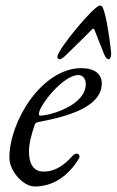

<svg xmlns="http://www.w3.org/2000/svg" viewBox="-20 -661 423 696"><path d="M342 -641C321 -641 188 -481 188 -455C188 -449 192 -446 197 -446C202 -446 213 -455 220 -462C243 -485 283 -523 313 -554C315 -556 316 -557 318 -557C320 -557 321 -556 322 -554L358 -463C363 -452 368 -446 375 -446C380 -446 383 -459 383 -467C383 -477 371 -572 360 -611C354 -633 351 -641 342 -641ZM106 15C171 15 226 -21 266 -86C268 -89 268 -92 268 -94C268 -100 264 -104 258 -104C253 -104 247 -101 240 -93C218 -69 186 -39 138 -39C103 -39 85 -65 85 -112C85 -143 96 -180 106 -209C109 -217 113 -217 121 -219C232 -240 349 -275 349 -359C349 -393 322 -414 275 -414C133 -414 14 -223 14 -89C14 -42 63 15 106 15ZM128 -242C123 -242 121 -242 121 -248C121 -278 209 -389 264 -389C281 -389 291 -374 291 -357C291 -277 158 -242 128 -242Z"/></svg>

Font: EB Garamond
Style: Italic
Weight: 400
Italic angle: -17.2°
Designer: Georg Duffner and Octavio Pardo
Foundry: Georg Duffner
Version: Version 1.000;PS 001.000;hotconv 1.0.88;makeotf.lib2.5.64775